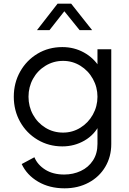

<svg xmlns="http://www.w3.org/2000/svg" viewBox="-20 -804 702 1044"><path d="M98 88 167 51Q184 92 226 118.5Q268 145 329 145Q378 145 419.5 125.5Q461 106 485.5 68.5Q510 31 510 -21V-140L522 -129Q495 -72 440 -40Q385 -8 319 -8Q245 -8 184.5 -44Q124 -80 89.5 -141.5Q55 -203 55 -278Q55 -353 89.5 -414.5Q124 -476 184 -512Q244 -548 319 -548Q383 -548 436.5 -518.5Q490 -489 522 -437L510 -416V-536H585V-21Q585 48 552.5 103Q520 158 462 189Q404 220 331 220Q249 220 187.5 184Q126 148 98 88ZM510 -278Q510 -330 485 -375Q460 -420 417 -446.5Q374 -473 323 -473Q271 -473 227.5 -446.5Q184 -420 159.5 -375.5Q135 -331 135 -278Q135 -225 159.5 -180.5Q184 -136 227 -109.5Q270 -83 323 -83Q374 -83 417 -109.5Q460 -136 485 -181Q510 -226 510 -278ZM293 -784H367L481 -640H413L307 -771H352L249 -640H181Z"/></svg>

Font: Trafiko Sans Variable
Style: Regular
Weight: 400
Designer: Gumpita Rahayu / Trafiko
Foundry: Tokotype / Trafiko
Version: Version 0.001;FEAKit 1.0